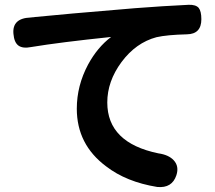

<svg xmlns="http://www.w3.org/2000/svg" viewBox="-20 -754 896 800"><path d="M635 25Q506 4 422 -61Q300 -152 300 -301Q300 -397 347 -485Q386 -557 443 -600Q231 -578 110 -558Q75 -551 57 -564Q39 -577 36 -613Q30 -678 107 -681Q110 -681 116 -682Q122 -682 125 -683Q231 -694 544 -720Q660 -729 766 -734Q796 -735 808 -721Q819 -707 819 -674Q819 -612 759 -611Q676 -609 632 -599Q546 -576 486 -495Q427 -415 427 -327Q427 -159 640 -115Q683 -109 704 -86Q727 -61 715 -24Q697 31 635 25Z"/></svg>

Font: GenSenRounded TW B
Style: Regular
Weight: 700
Version: Version 1.501;PS 1;hotconv 16.6.51;makeotf.lib2.5.65220